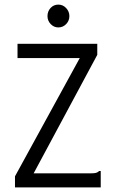

<svg xmlns="http://www.w3.org/2000/svg" viewBox="-20 -813 490 833"><path d="M45 -48 326 -561H56V-623H402V-575L126 -61H373Q389 -61 396.5 -63Q404 -65 410 -71H417V0H45ZM233 -694Q214 -694 200 -708.5Q186 -723 186 -743Q186 -764 199.5 -778.5Q213 -793 233 -793Q253 -793 267 -778Q281 -763 281 -743Q281 -723 267 -708.5Q253 -694 233 -694Z"/></svg>

Font: Inconsolata SemiCondensed
Style: Regular
Weight: 400
Width: 4
Monospace: yes
Designer: Raph Levien, Cyreal, Brenton Simpson
Foundry: Raph Levien, Cyreal, Google
Version: Version 3.001; ttfautohint (v1.8.2.53-6de2)